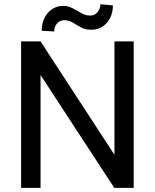

<svg xmlns="http://www.w3.org/2000/svg" viewBox="-20 -912 753 932"><path d="M628.9 0V-710.9H535.6V-160.6L176.8 -710.9H82.5V0H176.8V-547.9L534.7 0ZM527.8 -885.7 467.3 -891.6C467.3 -877 462.6 -864.1 453.4 -853C444.1 -842 432.5 -836.4 418.5 -836.4C408.4 -836.4 399.2 -837.9 390.9 -840.8C382.6 -843.8 370.6 -849.9 355 -859.4C339.4 -868.8 327 -875.2 317.9 -878.4C308.8 -881.7 298.5 -883.3 287.1 -883.3C256.8 -883.3 231.9 -871.9 212.2 -849.1C192.5 -826.3 182.6 -797.5 182.6 -762.7L243.2 -759.3C243.2 -775.2 247.9 -788.3 257.3 -798.6C266.8 -808.8 278.2 -814 291.5 -814C300.6 -814 308.7 -812.9 315.7 -810.8C322.7 -808.7 334.1 -802.6 349.9 -792.5C365.6 -782.4 378.4 -775.7 388.2 -772.5C397.9 -769.2 409.5 -767.6 422.9 -767.6C452.8 -767.6 477.8 -778.5 497.8 -800.3C517.8 -822.1 527.8 -850.6 527.8 -885.7Z"/></svg>

Font: Roboto1
Style: rg
Weight: 400
Designer: Google
Version: Version 2.137; 2017